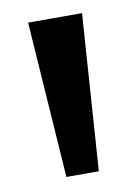

<svg xmlns="http://www.w3.org/2000/svg" viewBox="-54 -847 322 449"><g transform="rotate(-10 107.0 -622.5)"><path d="M68.5 -437 43 -808H171L145.5 -437Z"/></g></svg>

Font: Encode Sans Semi Condensed SmBd
Style: Regular
Weight: 600
Width: 4
Designer: Multiple Designers
Foundry: Impallari Type
Version: Version 2.000